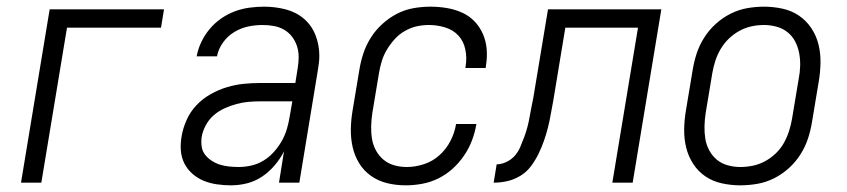

<svg xmlns="http://www.w3.org/2000/svg" viewBox="-20 -548 2540 576"><path d="M43 0 129 -520H472L463 -465H181L104 0Z M673 8Q652 8 631 5Q610 2 591.5 -5.5Q573 -13 557.5 -26.5Q542 -40 533 -58Q524 -76 522.5 -97Q521 -118 525 -140Q529 -164 540 -188.5Q551 -213 569.5 -232.5Q588 -252 612 -265.5Q636 -279 661 -286.5Q686 -294 711 -296.5Q736 -299 761 -299H866L873 -343Q876 -360 876 -377Q876 -394 871 -409.5Q866 -425 856 -438Q846 -451 832 -459Q818 -467 801.5 -470Q785 -473 768 -473Q746 -473 724.5 -468.5Q703 -464 683 -452Q663 -440 649 -420.5Q635 -401 631 -379H570Q574 -401 584 -422Q594 -443 609 -461Q624 -479 643.5 -492.5Q663 -506 684.5 -514Q706 -522 728.5 -525Q751 -528 772 -528Q805 -528 836.5 -520Q868 -512 891.5 -492Q915 -472 926.5 -442.5Q938 -413 938 -381Q938 -369 936.5 -357.5Q935 -346 933 -334L878 0H817L832 -94Q821 -72 804 -52Q787 -32 766 -18Q745 -4 721 2Q697 8 673 8ZM696 -47Q715 -47 734.5 -51.5Q754 -56 771 -66.5Q788 -77 801.5 -92Q815 -107 825 -124.5Q835 -142 840.5 -160.5Q846 -179 849 -198L857 -244H762Q744 -244 726 -242.5Q708 -241 689.5 -236Q671 -231 653.5 -223Q636 -215 621.5 -202.5Q607 -190 597.5 -172.5Q588 -155 585 -137Q583 -123 585 -108.5Q587 -94 595.5 -83.5Q604 -73 615.5 -65.5Q627 -58 640 -54Q653 -50 667.5 -48.5Q682 -47 696 -47Z M1197 8Q1168 8 1141.5 1.5Q1115 -5 1093.5 -20Q1072 -35 1058 -57.5Q1044 -80 1038 -106.5Q1032 -133 1032.5 -161Q1033 -189 1038 -218L1058 -338Q1062 -363 1070 -387.5Q1078 -412 1092.5 -435Q1107 -458 1127.5 -476.5Q1148 -495 1171.5 -507Q1195 -519 1220.5 -523.5Q1246 -528 1271 -528Q1296 -528 1320 -524Q1344 -520 1365.5 -510.5Q1387 -501 1403 -484.5Q1419 -468 1428.5 -446.5Q1438 -425 1440 -401Q1442 -377 1438 -352L1437 -344H1376L1377 -350Q1381 -375 1376 -399.5Q1371 -424 1355.5 -441Q1340 -458 1316 -465.5Q1292 -473 1267 -473Q1248 -473 1230 -469Q1212 -465 1194.5 -455Q1177 -445 1164 -430.5Q1151 -416 1141 -399.5Q1131 -383 1125.5 -365Q1120 -347 1117 -329L1097 -209Q1094 -189 1093.5 -169.5Q1093 -150 1096 -131.5Q1099 -113 1108 -96.5Q1117 -80 1131 -68.5Q1145 -57 1163 -52Q1181 -47 1201 -47Q1226 -47 1252 -55.5Q1278 -64 1298.5 -82.5Q1319 -101 1331.5 -125.5Q1344 -150 1348 -175V-176H1409V-175Q1405 -151 1396 -127Q1387 -103 1372 -81Q1357 -59 1337.5 -41.5Q1318 -24 1294.5 -12.5Q1271 -1 1246 3.5Q1221 8 1197 8Z M1817 0 1894 -465H1676L1640 -247Q1636 -227 1632.5 -206.5Q1629 -186 1624 -166Q1619 -146 1612 -126Q1605 -106 1595.5 -86.5Q1586 -67 1573 -49.5Q1560 -32 1541 -20.5Q1522 -9 1501.5 -4.5Q1481 0 1461 0L1470 -55Q1484 -55 1499 -62Q1514 -69 1524.5 -81Q1535 -93 1541 -107.5Q1547 -122 1552.5 -136.5Q1558 -151 1562 -166Q1566 -181 1568.5 -195.5Q1571 -210 1574 -225Q1577 -240 1580 -255L1624 -520H1964L1878 0Z M2201 8Q2173 8 2145.5 2Q2118 -4 2096 -19Q2074 -34 2059.5 -56.5Q2045 -79 2038.5 -105.5Q2032 -132 2032.5 -160.5Q2033 -189 2038 -218L2058 -338Q2062 -363 2070 -387.5Q2078 -412 2092.5 -435Q2107 -458 2127.5 -476.5Q2148 -495 2172 -507Q2196 -519 2221.5 -523.5Q2247 -528 2272 -528Q2300 -528 2327.5 -522Q2355 -516 2377 -501Q2399 -486 2414 -463.5Q2429 -441 2435.5 -414.5Q2442 -388 2441.5 -359.5Q2441 -331 2436 -302L2416 -182Q2412 -157 2404 -132.5Q2396 -108 2381.5 -85Q2367 -62 2346.5 -43.5Q2326 -25 2302 -13Q2278 -1 2252 3.5Q2226 8 2201 8ZM2201 -47Q2220 -47 2239 -51Q2258 -55 2275.5 -64.5Q2293 -74 2307.5 -88Q2322 -102 2331.5 -119Q2341 -136 2347 -154.5Q2353 -173 2356 -191L2376 -311Q2380 -331 2380.5 -350.5Q2381 -370 2377.5 -388.5Q2374 -407 2365.5 -423.5Q2357 -440 2342.5 -451.5Q2328 -463 2309.5 -468Q2291 -473 2272 -473Q2253 -473 2234.5 -469Q2216 -465 2198.5 -455.5Q2181 -446 2166.5 -432Q2152 -418 2142 -401Q2132 -384 2126 -365.5Q2120 -347 2117 -329L2097 -209Q2094 -189 2093.5 -169.5Q2093 -150 2096 -131.5Q2099 -113 2108 -96.5Q2117 -80 2131 -68.5Q2145 -57 2163.5 -52Q2182 -47 2201 -47Z"/></svg>

Font: Iosevka Light Oblique
Style: Regular
Weight: 300
Italic angle: -9°
Monospace: yes
Designer: Belleve Invis
Foundry: Belleve Invis
Version: Version 32.5.0; ttfautohint (v1.8.4)